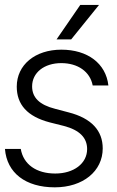

<svg xmlns="http://www.w3.org/2000/svg" viewBox="-20 -763 485 794"><path d="M206.5 11.7C322.8 11.7 404.8 -54.7 404.8 -149.4C404.8 -222.2 358.9 -273.9 263.7 -298.3L208 -313C142.6 -329.6 112.8 -359.9 112.8 -405.8C112.8 -462.4 162.6 -502 233.4 -502C301.8 -502 352.5 -466.8 363.3 -409.7H428.2C418 -501 341.8 -557.6 233.9 -557.6C125 -557.6 49.3 -494.6 49.3 -404.8C49.3 -331.1 92.3 -281.2 186 -256.8L244.1 -242.2C309.6 -225.1 340.3 -192.9 340.3 -146.5C340.3 -86.9 285.2 -45.4 208.5 -45.4C129.9 -45.4 76.7 -83.5 65.9 -147H0.5C8.3 -47.9 85.9 11.7 206.5 11.7ZM213.9 -600.1H274.4L389.6 -742.7H312Z"/></svg>

Font: Guggenheim Sans Display Light
Style: Italic
Weight: 300
Italic angle: -7°
Designer: Modified by Tom Baber under direction of Pentagram Design 2023
Foundry: rsms
Version: Version 1.001;Glyphs 3.1.2 (3151)